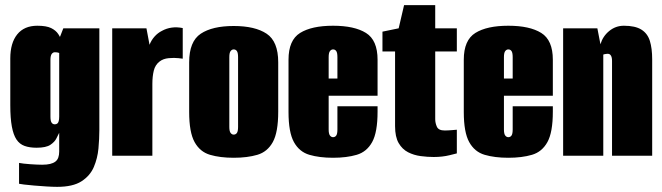

<svg xmlns="http://www.w3.org/2000/svg" viewBox="-20 -605 2574 746"><path d="M202 121Q185 121 161 119.5Q137 118 113.5 116Q90 114 73.5 112Q57 110 54 109V28Q69 31 97.5 33Q126 35 144 35Q162 35 174.5 32Q187 29 195 23Q203 17 206.5 7Q210 -3 210 -16V-89Q206 -82 199.5 -68Q193 -54 176 -42.5Q159 -31 122 -31Q95 -31 75.5 -38Q56 -45 44 -63Q32 -81 26 -113.5Q20 -146 20 -196V-378Q20 -438 47 -471.5Q74 -505 125 -505Q160 -505 178.5 -496Q197 -487 206.5 -472.5Q216 -458 222 -440L203 -436L226 -495H366V-99Q366 -66 362.5 -28Q359 10 344.5 44Q330 78 296.5 99.5Q263 121 202 121ZM193 -122Q198 -122 202 -124.5Q206 -127 208 -134Q210 -141 210 -152V-399Q208 -400 206 -400.5Q204 -401 201 -401.5Q198 -402 193 -402Q186 -402 181 -395.5Q176 -389 176 -372V-153Q176 -144 177 -138Q178 -132 180.5 -128.5Q183 -125 186 -123.5Q189 -122 193 -122Z M416 0V-495H549L561 -431Q568 -449 580.5 -463Q593 -477 609 -485Q645 -505 690 -496V-377Q690 -377 673.5 -379Q657 -381 635.5 -379Q614 -377 600 -366Q583 -353 577.5 -330.5Q572 -308 572 -279V0Z M888 8Q835 8 796 -3.5Q757 -15 736 -53Q715 -91 715 -170V-363Q715 -444 760 -474Q805 -504 888 -504Q971 -504 1016 -474Q1061 -444 1061 -363V-171Q1061 -91 1040 -53Q1019 -15 980 -3.5Q941 8 888 8ZM888 -82Q896 -82 900.5 -88.5Q905 -95 905 -112V-383Q905 -400 900.5 -406.5Q896 -413 888 -413Q881 -413 876 -406.5Q871 -400 871 -383V-112Q871 -95 876 -88.5Q881 -82 888 -82Z M1274 8Q1221 8 1182 -3.5Q1143 -15 1122 -53Q1101 -91 1101 -170V-373Q1101 -449 1146 -477Q1191 -505 1274 -505Q1357 -505 1402 -477Q1447 -449 1447 -373V-233H1257V-102Q1257 -85 1262 -78.5Q1267 -72 1274 -72Q1282 -72 1286.5 -78.5Q1291 -85 1291 -102V-192H1447V-171Q1447 -91 1426 -53Q1405 -15 1366 -3.5Q1327 8 1274 8ZM1257 -300H1291V-383Q1291 -400 1286.5 -406.5Q1282 -413 1274 -413Q1267 -413 1262 -406.5Q1257 -400 1257 -383Z M1665 5Q1641 5 1614.5 1.5Q1588 -2 1565.5 -13.5Q1543 -25 1529 -49Q1515 -73 1515 -115V-405H1466V-482L1529 -495L1550 -585H1671V-495H1755V-405H1671V-142Q1671 -127 1677.5 -112.5Q1684 -98 1708 -98Q1720 -98 1737.5 -99.5Q1755 -101 1755 -101V-9Q1755 -9 1727 -2Q1699 5 1665 5Z M1955 8Q1902 8 1863 -3.5Q1824 -15 1803 -53Q1782 -91 1782 -170V-373Q1782 -449 1827 -477Q1872 -505 1955 -505Q2038 -505 2083 -477Q2128 -449 2128 -373V-233H1938V-102Q1938 -85 1943 -78.5Q1948 -72 1955 -72Q1963 -72 1967.5 -78.5Q1972 -85 1972 -102V-192H2128V-171Q2128 -91 2107 -53Q2086 -15 2047 -3.5Q2008 8 1955 8ZM1938 -300H1972V-383Q1972 -400 1967.5 -406.5Q1963 -413 1955 -413Q1948 -413 1943 -406.5Q1938 -400 1938 -383Z M2168 0V-495H2301L2313 -433Q2322 -464 2347 -484.5Q2372 -505 2404 -505Q2448 -505 2472 -490Q2496 -475 2505 -446Q2514 -417 2514 -374V0H2358V-368Q2358 -375 2357 -380Q2356 -385 2354 -388.5Q2352 -392 2349 -394Q2346 -396 2341 -396Q2339 -396 2335.5 -395.5Q2332 -395 2329 -394.5Q2326 -394 2324 -393V0Z"/></svg>

Font: Alumni Sans Thin Black
Style: Regular
Weight: 900
Version: Version 1.018